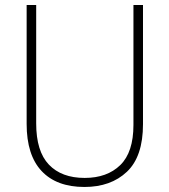

<svg xmlns="http://www.w3.org/2000/svg" viewBox="-20 -734 674 764"><path d="M549 -240Q549 -111 485 -50.5Q421 10 316 10Q205 10 145.5 -53.5Q86 -117 86 -241V-714H124V-243Q124 -132 174.5 -79Q225 -26 317 -26Q406 -26 458.5 -77Q511 -128 511 -237V-714H549Z"/></svg>

Font: Noto Sans Ethiopic SemiCondensed ExtraLight
Style: Regular
Weight: 200
Width: 4
Designer: Monotype Design Team
Foundry: Monotype Imaging Inc.
Version: Version 2.102; ttfautohint (v1.8.4.7-5d5b)